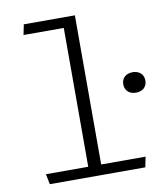

<svg xmlns="http://www.w3.org/2000/svg" viewBox="-85 -836 790 907"><g transform="rotate(-10 310.0 -382.5)"><path d="M557 -355C588 -355 610 -373 610 -404C610 -435 588 -453 557 -453C526 -453 504 -435 504 -404C504 -373 526 -355 557 -355ZM70.5 -49.5 80.5 0H538.5L548.5 -49.5H335.5V-765H90.5L80.5 -715.5H273.5V-49.5Z"/></g></svg>

Font: Monaspace Argon ExtraLight
Style: Regular
Weight: 200
Designer: Riley Cran & the Lettermatic Team
Foundry: Lettermatic
Version: Version 1.000 (Monaspace Argon)